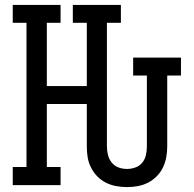

<svg xmlns="http://www.w3.org/2000/svg" viewBox="-20 -755 790 783"><path d="M498 8Q476 8 454 4Q432 0 412 -10Q392 -20 376.5 -36Q361 -52 351 -72Q341 -92 337.5 -113.5Q334 -135 334 -158V-331H171V-74H227V0H32V-74H88V-662H32V-735H227V-662H171V-404H334V-662H277V-735H473V-662H416V-158Q416 -140 420.5 -122.5Q425 -105 436 -91.5Q447 -78 463.5 -72Q480 -66 498 -66Q515 -66 532 -72Q549 -78 560 -91.5Q571 -105 575 -122.5Q579 -140 579 -158V-447H523V-520H718V-447H662V-158Q662 -135 658 -113.5Q654 -92 644.5 -72Q635 -52 619 -36Q603 -20 583.5 -10Q564 0 542 4Q520 8 498 8Z"/></svg>

Font: Iosevka Plex Etoile
Style: Regular
Weight: 400
Designer: Belleve Invis
Foundry: Belleve Invis
Version: Version 25.1.1; ttfautohint (v1.8.4)